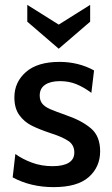

<svg xmlns="http://www.w3.org/2000/svg" viewBox="-20 -758 458 788"><path d="M32 -30 43 -126Q72 -105 111 -90.5Q150 -76 196 -76Q239 -76 262 -90Q285 -104 285 -132Q285 -163 260.5 -179.5Q236 -196 189 -211Q141 -227 110 -242.5Q79 -258 59 -286Q39 -314 39 -358Q39 -421 86.5 -462.5Q134 -504 224 -504Q302 -504 366 -469L355 -377Q324 -400 293.5 -412.5Q263 -425 226 -425Q187 -425 165 -410Q143 -395 143 -366Q143 -345 154 -332Q165 -319 186 -310Q207 -301 252 -285Q316 -263 353.5 -231Q391 -199 391 -137Q391 -73 344.5 -31.5Q298 10 200 10Q106 10 32 -30ZM92 -669V-738L221 -657L350 -738V-669L221 -558Z"/></svg>

Font: Cabin Medium
Style: Regular
Weight: 500
Designer: Pablo Impallari
Foundry: Pablo Impallari. http://www.impallari.com Igino Marini. http://www.ikern.com
Version: Version 2.001